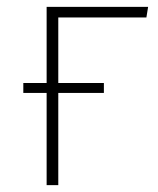

<svg xmlns="http://www.w3.org/2000/svg" viewBox="-20 -540 461 560"><path d="M150 -489V-298H283V-269H150V0H116V-269H48V-298H116V-520H412L407 -489Z"/></svg>

Font: FiraSans
Style: Regular
Weight: 200
Designer: Carrois Corporate & Edenspiekermann AG
Foundry: Carrois Corporate GbR & Edenspiekermann AG
Version: Version 3.106;PS 003.106;hotconv 1.0.70;makeotf.lib2.5.58329